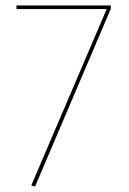

<svg xmlns="http://www.w3.org/2000/svg" viewBox="-20 -681 473 706"><path d="M387.6 -660.9H40.7V-647.7H372.3L95.1 0.6L108.7 5.4L387.6 -649Z"/></svg>

Font: Fira Sans Hair
Style: Regular
Weight: 100
Designer: bBox Type GmbH & Carrois Corporate GbR & Edenspiekermann AG
Foundry: bBox Type GmbH & Carrois Corporate GbR & Edenspiekermann AG
Version: Version 4.300;PS 004.300;hotconv 1.0.88;makeotf.lib2.5.64775